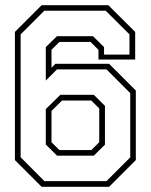

<svg xmlns="http://www.w3.org/2000/svg" viewBox="-20 -720 581 740"><path d="M140.5 0 37.5 -103V-597L140.5 -700H397.5L501 -597V-490.5H359.5V-528L329 -558.5H209L178.5 -528V-459L193.5 -474H400.5L503.5 -371V-103L400.5 0ZM200 -120 156.5 -163V-299.5L212.5 -354.5H341.5L384.5 -312V-162.5L341.5 -120ZM209 -141.5H332L362.5 -172V-302L332 -332.5H219L178.5 -292.5V-172ZM151 -22H390.5L482 -113.5V-361L390.5 -452.5H199.5L156.5 -409.5V-538.5L199.5 -580.5H338.5L381 -538.5V-509.5H479V-587.5L387.5 -678.5H150.5L59.5 -587.5V-114Z"/></svg>

Font: Tourney ExtraLight
Style: Regular
Weight: 250
Designer: Tyler Finck
Foundry: Etcetera Type Co
Version: Version 1.015